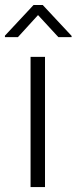

<svg xmlns="http://www.w3.org/2000/svg" viewBox="-42 -759 311 779"><path d="M0 0ZM82 0V-528.3H140.6V0ZM248.5 -608.4H194.8L112.3 -697.8L30.8 -608.4H-22V-614.3L94.2 -738.8H131.3L248.5 -613.3Z"/></svg>

Font: Heebo Light
Style: Regular
Weight: 300
Designer: Oded Ezer
Foundry: Meir Sadan
Version: Version 2.001; ttfautohint (v1.5.14-ce02) -l 8 -r 50 -G 200 